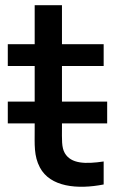

<svg xmlns="http://www.w3.org/2000/svg" viewBox="-20 -710 482 739"><path d="M379 -88.5C308.5 -78 253.5 -79.5 229.5 -120.5C216.5 -142.5 218.5 -174 218.5 -217.5V-235H392.5V-319H218.5V-456H379V-540H218.5V-690H113.5V-540H10V-456H113.5V-319H10V-235H113.5V-212.5C113.5 -153.5 110 -110 133.5 -65.5C173 9.5 277.5 20 379 0Z"/></svg>

Font: Manrope SemiBold
Style: Regular
Weight: 600
Designer: Mikhail Sharanda
Foundry: Mikhail Sharanda
Version: Version 4.505